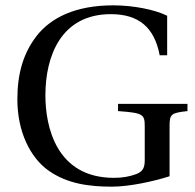

<svg xmlns="http://www.w3.org/2000/svg" viewBox="-20 -685 729 719"><path d="M45 -313C45 -192 93 -95 162 -46C233 4 316 14 399 14C465 14 556 -6 615 -25V-211C615 -258 620 -262 682 -269V-296H422V-269C517 -262 522 -257 522 -211V-84C522 -51 510 -41 490 -33C466 -24 439 -19 407 -19C191 -19 150 -210 150 -328C150 -477 210 -632 395 -632C498 -632 558 -584 578 -478H606V-626C560 -649 479 -665 404 -665C263 -665 170 -619 116 -549C68 -486 45 -411 45 -313Z"/></svg>

Font: erewhon
Style: Regular
Weight: 400
Version: Version 1.0.0